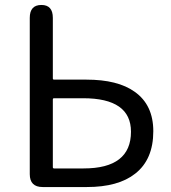

<svg xmlns="http://www.w3.org/2000/svg" viewBox="-20 -754 688 774"><path d="M152 0Q100 0 100 -52V-682Q100 -734 147 -734Q193 -734 193 -682V-438Q193 -433 198 -433H328Q455 -433 523 -384Q598 -331 598 -225Q598 -111 525 -54Q457 0 330 0ZM193 -80Q193 -75 198 -75H317Q508 -75 508 -223Q508 -358 315 -358H198Q193 -358 193 -353Z"/></svg>

Font: Resource Han Rounded KR
Style: Regular
Weight: 400
Designer: Cyano Hao (round all glyphs); Ryoko NISHIZUKA 西塚涼子 (kana, bopomofo & ideographs); Paul D. Hunt (Latin, Greek & Cyrillic)
Foundry: Cyano Hao
Version: 0.990